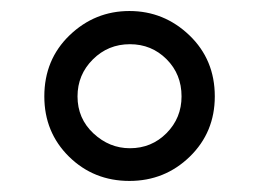

<svg xmlns="http://www.w3.org/2000/svg" viewBox="-20 -744 468 347"><path d="M368.2 -569.8Q368.2 -504.9 323 -460.9Q277.8 -417 213.9 -417Q149.4 -417 104.7 -460.9Q60.1 -504.9 60.1 -569.8Q60.1 -636.2 105.7 -680.2Q151.4 -724.1 213.9 -724.1Q276.4 -724.1 322.3 -680.2Q368.2 -636.2 368.2 -569.8ZM308.1 -569.8Q308.1 -609.9 281 -637Q253.9 -664.1 214.8 -664.1Q175.3 -664.1 147.7 -636.5Q120.1 -608.9 120.1 -569.8Q120.1 -529.8 148.9 -502.9Q177.7 -476.1 214.8 -476.1Q253.9 -476.1 281 -503.4Q308.1 -530.8 308.1 -569.8Z"/></svg>

Font: NotoSansMyanmarRegular
Style: Regular
Weight: 400
Designer: Monotype Design team
Foundry: Monotype Imaging Inc.
Version: Version 1.05